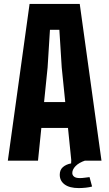

<svg xmlns="http://www.w3.org/2000/svg" viewBox="-20 -820 558 980"><path d="M20 0 131 -800H387L498 0H344L327 -167H191L174 0ZM205 -299H313L295 -476L283 -668H235L223 -476ZM285 72Q285 47 301 33Q317 19 343 14L344 -11H406L416 -1Q383 10 366 27.5Q349 45 349 63Q349 74 358 81.5Q367 89 388 89Q399 89 413 87Q427 85 437 84L450 132Q437 136 417.5 138Q398 140 382 140Q335 140 310 121.5Q285 103 285 72Z"/></svg>

Font: Big Shoulders Text Black
Style: Regular
Weight: 900
Designer: Patric King
Foundry: XO Type Co
Version: Version 1.000; ttfautohint (v1.8.2)